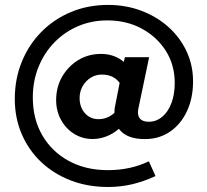

<svg xmlns="http://www.w3.org/2000/svg" viewBox="-20 -602 827 766"><path d="M410.9 144Q330.3 144 262.3 117.9Q194.3 91.7 144.4 44.6Q94.4 -2.6 66.7 -66.9Q39 -131.3 39 -207Q39 -287.4 67.1 -355.9Q95.1 -424.3 145.3 -475Q195.4 -525.7 263.3 -554.1Q331.2 -582.4 411.4 -582.4Q482.4 -582.4 544.4 -558.9Q606.3 -535.4 652.4 -493.9Q698.5 -452.4 724.3 -397.2Q750.2 -341.9 750.2 -277.6Q750.2 -210.1 725.7 -158.1Q701.3 -106 658.1 -76.6Q614.9 -47.1 558.1 -47.1Q483.8 -47.1 454.4 -88.1Q431.6 -68.3 404.6 -57.9Q377.6 -47.4 349.8 -47.4Q308.8 -47.4 275.6 -68.1Q242.4 -88.9 223.2 -124.3Q204 -159.7 204 -202.7Q204 -254.6 227.9 -296Q251.8 -337.4 292.1 -362.2Q332.4 -386.9 383 -386.9Q436.4 -386.9 474 -355L478.3 -373.9H575L531.8 -167.6Q526.9 -143 537.8 -129.6Q548.7 -116.2 573.4 -116.2Q603.4 -116.2 627.1 -136Q650.9 -155.9 664 -190.8Q677.1 -225.7 677.1 -271.3Q677.1 -343 641.6 -399.1Q606.1 -455.1 545.6 -487.8Q485 -520.6 408 -520.6Q345.4 -520.6 291.4 -497.5Q237.3 -474.4 196.7 -432.6Q156.2 -390.7 133.5 -334.6Q110.9 -278.4 110.9 -213.3Q110.9 -127.2 148.9 -61.9Q186.9 3.3 254.3 40Q321.7 76.8 410.3 76.8Q500.7 76.8 573.9 41.5L600.4 100.4Q553.1 122.4 506.8 133.2Q460.4 144 410.9 144ZM373.3 -126.6Q408.6 -126.6 436.4 -151.6Q436.8 -159 437.2 -166.1Q437.6 -173.2 439.8 -181.9L457.3 -271.4Q433 -304.5 386.3 -304.5Q362.4 -304.5 342.3 -292.2Q322.2 -279.8 309.9 -258.5Q297.6 -237.1 297.6 -211Q297.6 -174.5 318.8 -150.5Q340 -126.6 373.3 -126.6Z"/></svg>

Font: Red Hat Display VF
Style: Regular
Weight: 300
Designer: Pentagram, MCKL
Foundry: Pentagram, MCKL
Version: Version 1.023